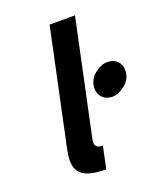

<svg xmlns="http://www.w3.org/2000/svg" viewBox="-135 -796 748 895"><g transform="rotate(-20 239.0 -348.0)"><path d="M223.1 -137.2Q221.7 -130.9 221.7 -124.5Q221.7 -94.7 259.3 -94.7L236.3 14.2Q161.1 14.2 125.7 -7.6Q90.3 -29.3 90.3 -83Q90.3 -103 96.7 -134.8L218.8 -710H344.7ZM313.5 -357.4Q313.5 -399.9 346.4 -427Q379.4 -454.1 410.4 -454.1Q441.4 -454.1 459.5 -436.3Q477.5 -418.5 477.5 -391.1Q477.5 -348.1 444.6 -321Q411.6 -293.9 380.9 -293.9Q350.1 -293.9 331.8 -312Q313.5 -330.1 313.5 -357.4Z"/></g></svg>

Font: Tuffy
Style: BoldItalic
Weight: 700
Italic angle: -12°
Designer: Thatcher Ulrich, Karoly Barta, Michael Everson
Version: Version 001.271